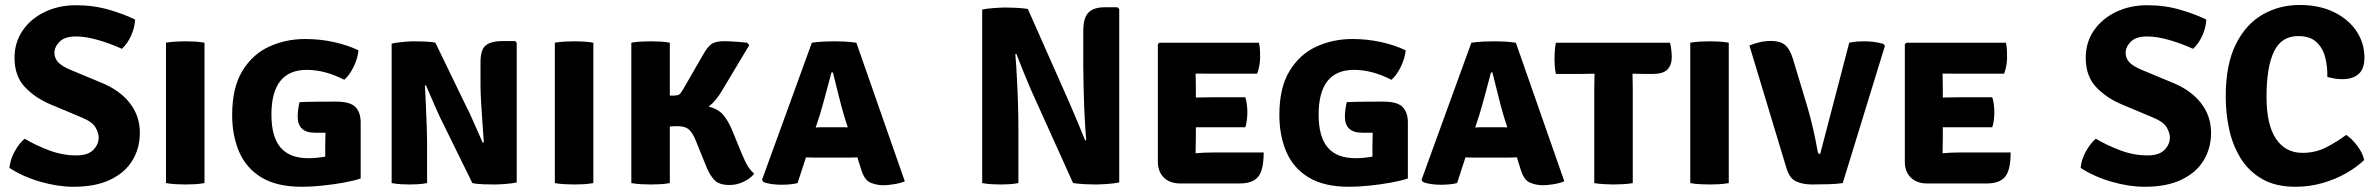

<svg xmlns="http://www.w3.org/2000/svg" viewBox="-20 -718 9320 753"><path d="M17 -59.5Q20 -92 37.2 -123.5Q54.5 -155 76.5 -174Q119 -148.5 172.2 -128.5Q225.5 -108.5 279 -108.5Q325 -108.5 346 -130.2Q367 -152 367 -178.5Q367 -197 354.5 -218.5Q342 -240 300 -257.5L179.5 -308Q117.5 -334 77.2 -377Q37 -420 37 -491Q37 -552 69 -598.5Q101 -645 155.8 -671.2Q210.5 -697.5 278 -697.5Q348 -697.5 409.5 -679.2Q471 -661 510 -641Q508 -608.5 494 -577.8Q480 -547 458 -526.5Q419.5 -544.5 369 -559.8Q318.5 -575 278.5 -575Q234 -575 213.8 -554.5Q193.5 -534 193.5 -511Q193.5 -490 207.8 -474.2Q222 -458.5 255.5 -444.5L378 -393.5Q449.5 -364.5 489 -313.8Q528.5 -263 528.5 -197.5Q528.5 -137.5 499.8 -89.5Q471 -41.5 413 -13.5Q355 14.5 268.5 14.5Q207.5 14.5 139.8 -4.8Q72 -24 17 -59.5Z M631 -550.5Q649 -554 671.8 -555Q694.5 -556 708 -556Q722.5 -556 742.8 -555Q763 -554 782 -550.5V0Q763 3.5 742.8 4.5Q722.5 5.5 708 5.5Q694.5 5.5 671.8 4.5Q649 3.5 631 0Z M1255.5 -147.5Q1255.5 -173 1256.5 -197.5Q1246 -197.5 1235.5 -197.5Q1225 -197.5 1215 -197.5Q1147.5 -197.5 1147.5 -261Q1147.5 -273.5 1149.8 -290.8Q1152 -308 1155 -317.5Q1191 -319 1226 -319.2Q1261 -319.5 1297 -319.5Q1353.5 -319.5 1374 -298.2Q1394.5 -277 1394.5 -238V-18Q1368 -9 1327.8 -1.8Q1287.5 5.5 1244 10Q1200.5 14.5 1164.5 14.5Q1065.5 14.5 1005.2 -22.2Q945 -59 917.8 -122.8Q890.5 -186.5 890.5 -267Q890.5 -373.5 930 -439Q969.5 -504.5 1034.8 -534.8Q1100 -565 1177 -565Q1235 -565 1289.5 -553Q1344 -541 1386 -520.5Q1383 -489.5 1366.8 -456Q1350.5 -422.5 1330 -405Q1254.5 -444 1183.5 -444Q1044.5 -444 1044.5 -268.5Q1044.5 -181.5 1080.2 -139.5Q1116 -97.5 1189.5 -97.5Q1206.5 -97.5 1223 -99.2Q1239.5 -101 1255.5 -103.5Z M1705 -259.5Q1699.5 -270.5 1688.5 -295.8Q1677.5 -321 1666.5 -346.5Q1655.5 -372 1650.5 -383.5L1646.5 -382Q1648.5 -343.5 1650.5 -299Q1652.5 -254.5 1653.8 -217.2Q1655 -180 1655 -163V0Q1636.5 3.5 1619 4.5Q1601.5 5.5 1587 5.5Q1573 5.5 1553.5 4.5Q1534 3.5 1516 0V-547Q1534 -551 1560 -553.5Q1586 -556 1601 -556Q1616 -556 1642.8 -555.2Q1669.5 -554.5 1687.5 -550.5L1813 -291.5Q1817.5 -284 1825.5 -266Q1833.5 -248 1843 -226.5Q1852.5 -205 1860.8 -186.2Q1869 -167.5 1873 -158.5L1877.5 -159.5Q1875.5 -192 1872.2 -234.8Q1869 -277.5 1866.8 -317.8Q1864.5 -358 1864.5 -382.5V-474Q1864.5 -524.5 1886 -540.8Q1907.5 -557 1951 -557H2001L2006.5 -550V-2.5Q1988 1.5 1962 3.5Q1936 5.5 1921.5 5.5Q1907 5.5 1878.5 4.8Q1850 4 1832.5 0Z M2156 -550.5Q2174 -554 2196.8 -555Q2219.5 -556 2233 -556Q2247.5 -556 2267.8 -555Q2288 -554 2307 -550.5V0Q2288 3.5 2267.8 4.5Q2247.5 5.5 2233 5.5Q2219.5 5.5 2196.8 4.5Q2174 3.5 2156 0Z M2456 -550.5Q2474 -554 2496.8 -555Q2519.5 -556 2533 -556Q2548 -556 2568 -555Q2588 -554 2607 -550.5V-343H2618.5Q2638.5 -343 2644.8 -348.2Q2651 -353.5 2660.5 -370L2739.5 -507Q2753 -531.5 2768.8 -544Q2784.5 -556.5 2819.5 -556.5Q2827.5 -556.5 2844.2 -555.8Q2861 -555 2879.2 -553.5Q2897.5 -552 2910 -550.5L2918.5 -541L2813.5 -365.5Q2789 -323 2759.5 -300Q2798 -290 2817 -266.8Q2836 -243.5 2850.5 -209.5L2887.5 -119Q2902.5 -83 2913 -66Q2923.5 -49 2938 -37Q2923 -17.5 2895.5 -4.8Q2868 8 2839 7.5Q2800.5 7 2782.8 -11Q2765 -29 2751.5 -61L2708 -168.5Q2696 -197.5 2682.2 -209.8Q2668.5 -222 2643.5 -223Q2637 -223.5 2627.5 -223Q2618 -222.5 2607 -222V0Q2588 3.5 2568 4.5Q2548 5.5 2533 5.5Q2519.5 5.5 2496.8 4.5Q2474 3.5 2456 0Z M3174.5 -100Q3166.5 -100 3157.8 -100.2Q3149 -100.5 3141 -101L3108 0Q3094 3.5 3077.8 5Q3061.5 6.5 3044 6.5Q3024.5 6.5 3005.2 3.8Q2986 1 2974 -4.5L2968.5 -12.5L3164 -550.5Q3188 -554 3211.2 -555Q3234.5 -556 3254 -556Q3271.5 -556 3292.2 -555Q3313 -554 3338.5 -550.5L3528.5 -7Q3511.5 0.5 3486 4.5Q3460.5 8.5 3444.5 8.5Q3418 8.5 3393.8 -1.8Q3369.5 -12 3357 -54.5L3342.5 -101Q3334 -100.5 3325.2 -100.2Q3316.5 -100 3308.5 -100ZM3194 -263.5 3179 -218Q3187 -218.5 3195.2 -218.8Q3203.5 -219 3211.5 -219H3276.5Q3284 -219 3291 -218.8Q3298 -218.5 3305 -218.5L3291.5 -260.5Q3280 -299 3268.2 -347Q3256.5 -395 3246.5 -434H3241Q3231 -396.5 3218.2 -348.8Q3205.5 -301 3194 -263.5Z M4023 -366.5Q4006.5 -405 3991.8 -441.5Q3977 -478 3966 -507L3962 -506Q3965.5 -464.5 3968.2 -412.2Q3971 -360 3972.5 -307.8Q3974 -255.5 3974 -214.5V0Q3955.5 3.5 3937.2 4.5Q3919 5.5 3904.5 5.5Q3891 5.5 3870.5 4.5Q3850 3.5 3832 0V-680.5Q3850 -684.5 3878.8 -686.5Q3907.5 -688.5 3922.5 -688.5Q3937.5 -688.5 3962 -687.5Q3986.5 -686.5 4011 -683L4173 -317.5Q4192 -274 4208.5 -234.2Q4225 -194.5 4236 -167L4240 -168.5Q4236 -214 4233.5 -268Q4231 -322 4229.8 -372.2Q4228.5 -422.5 4228.5 -457V-597Q4228.5 -648 4248.8 -668.8Q4269 -689.5 4313.5 -689.5H4362.5L4369.5 -682.5V-2.5Q4351 1.5 4322 3.5Q4293 5.5 4277.5 5.5Q4262 5.5 4237.8 4.5Q4213.5 3.5 4188.5 0Z M4936 -120Q4936 -51.5 4914.5 -25Q4893 1.5 4842.5 1.5H4608.5Q4568 1.5 4544.5 -21.5Q4521 -44.5 4521 -84V-544.5L4527 -550.5H4917.5Q4921 -534 4921.5 -519Q4922 -504 4922 -491Q4922 -478.5 4919.2 -462Q4916.5 -445.5 4910.5 -429H4731.5Q4710 -429 4669 -429.5Q4669 -414.5 4669.5 -403.2Q4670 -392 4670 -376.5V-335.5Q4710.5 -336.5 4731.5 -336.5H4864Q4868.5 -323 4870.2 -306.5Q4872 -290 4872 -278.5Q4872 -265.5 4870.2 -248.8Q4868.5 -232 4864 -219H4731.5Q4722.5 -219 4705.5 -219Q4688.5 -219 4670 -219V-176.5Q4670 -159 4669.5 -147Q4669 -135 4669 -118V-117Q4686 -118.5 4700.8 -119.2Q4715.5 -120 4737 -120Z M5362.5 -147.5Q5362.5 -173 5363.5 -197.5Q5353 -197.5 5342.5 -197.5Q5332 -197.5 5322 -197.5Q5254.5 -197.5 5254.5 -261Q5254.5 -273.5 5256.8 -290.8Q5259 -308 5262 -317.5Q5298 -319 5333 -319.2Q5368 -319.5 5404 -319.5Q5460.5 -319.5 5481 -298.2Q5501.5 -277 5501.5 -238V-18Q5475 -9 5434.8 -1.8Q5394.5 5.5 5351 10Q5307.5 14.5 5271.5 14.5Q5172.5 14.5 5112.2 -22.2Q5052 -59 5024.8 -122.8Q4997.5 -186.5 4997.5 -267Q4997.5 -373.5 5037 -439Q5076.5 -504.5 5141.8 -534.8Q5207 -565 5284 -565Q5342 -565 5396.5 -553Q5451 -541 5493 -520.5Q5490 -489.5 5473.8 -456Q5457.5 -422.5 5437 -405Q5361.5 -444 5290.5 -444Q5151.5 -444 5151.5 -268.5Q5151.5 -181.5 5187.2 -139.5Q5223 -97.5 5296.5 -97.5Q5313.5 -97.5 5330 -99.2Q5346.5 -101 5362.5 -103.5Z M5761 -100Q5753 -100 5744.2 -100.2Q5735.5 -100.5 5727.5 -101L5694.5 0Q5680.5 3.5 5664.2 5Q5648 6.5 5630.5 6.5Q5611 6.5 5591.8 3.8Q5572.5 1 5560.5 -4.5L5555 -12.5L5750.5 -550.5Q5774.5 -554 5797.8 -555Q5821 -556 5840.5 -556Q5858 -556 5878.8 -555Q5899.5 -554 5925 -550.5L6115 -7Q6098 0.5 6072.5 4.5Q6047 8.5 6031 8.5Q6004.5 8.5 5980.2 -1.8Q5956 -12 5943.5 -54.5L5929 -101Q5920.5 -100.5 5911.8 -100.2Q5903 -100 5895 -100ZM5780.5 -263.5 5765.5 -218Q5773.5 -218.5 5781.8 -218.8Q5790 -219 5798 -219H5863Q5870.5 -219 5877.5 -218.8Q5884.5 -218.5 5891.5 -218.5L5878 -260.5Q5866.5 -299 5854.8 -347Q5843 -395 5833 -434H5827.5Q5817.5 -396.5 5804.8 -348.8Q5792 -301 5780.5 -263.5Z M6232.5 -368.5Q6232.5 -384.5 6233 -398.2Q6233.5 -412 6233.5 -429Q6223 -429 6205 -428.5Q6187 -428 6176.5 -428H6082Q6078.5 -445 6077.5 -460Q6076.5 -475 6076.5 -487.5Q6076.5 -500 6077.5 -517Q6078.5 -534 6082 -550.5H6529.5Q6533 -537.5 6534.8 -521.2Q6536.5 -505 6536.5 -494.5Q6536.5 -462.5 6519.2 -445.2Q6502 -428 6461.5 -428H6436.5Q6426.5 -428 6409.2 -428.5Q6392 -429 6382.5 -429Q6382.5 -412 6383 -398.2Q6383.5 -384.5 6383.5 -368.5V0Q6370 3 6347 4.2Q6324 5.5 6308 5.5Q6292.5 5.5 6270.2 4.2Q6248 3 6232.5 0Z M6609 -550.5Q6627 -554 6649.8 -555Q6672.5 -556 6686 -556Q6700.5 -556 6720.8 -555Q6741 -554 6760 -550.5V0Q6741 3.5 6720.8 4.5Q6700.5 5.5 6686 5.5Q6672.5 5.5 6649.8 4.5Q6627 3.5 6609 0Z M7232.5 -550.5Q7249.5 -554 7262.8 -555Q7276 -556 7290 -556Q7307 -556 7325.8 -554Q7344.5 -552 7366 -546L7372.5 -538.5L7207 0Q7185 3.5 7150.5 4.5Q7116 5.5 7087.5 5.5Q7050 5.5 7024 -6.5Q6998 -18.5 6986 -59.5L6841 -539.5Q6861 -548 6882.8 -552.8Q6904.5 -557.5 6927.5 -557.5Q6961.5 -557.5 6980.8 -541.5Q7000 -525.5 7012 -486L7069 -296.5Q7080.5 -257 7090.2 -215.2Q7100 -173.5 7109 -122.5Q7110.5 -114 7118.5 -114Z M7865.5 -120Q7865.5 -51.5 7844 -25Q7822.5 1.5 7772 1.5H7538Q7497.5 1.5 7474 -21.5Q7450.5 -44.5 7450.5 -84V-544.5L7456.5 -550.5H7847Q7850.5 -534 7851 -519Q7851.5 -504 7851.5 -491Q7851.5 -478.5 7848.8 -462Q7846 -445.5 7840 -429H7661Q7639.5 -429 7598.5 -429.5Q7598.5 -414.5 7599 -403.2Q7599.5 -392 7599.5 -376.5V-335.5Q7640 -336.5 7661 -336.5H7793.5Q7798 -323 7799.8 -306.5Q7801.5 -290 7801.5 -278.5Q7801.5 -265.5 7799.8 -248.8Q7798 -232 7793.5 -219H7661Q7652 -219 7635 -219Q7618 -219 7599.5 -219V-176.5Q7599.5 -159 7599 -147Q7598.5 -135 7598.5 -118V-117Q7615.5 -118.5 7630.2 -119.2Q7645 -120 7666.5 -120Z M8140 -59.5Q8143 -92 8160.2 -123.5Q8177.5 -155 8199.5 -174Q8242 -148.5 8295.2 -128.5Q8348.5 -108.5 8402 -108.5Q8448 -108.5 8469 -130.2Q8490 -152 8490 -178.5Q8490 -197 8477.5 -218.5Q8465 -240 8423 -257.5L8302.5 -308Q8240.5 -334 8200.2 -377Q8160 -420 8160 -491Q8160 -552 8192 -598.5Q8224 -645 8278.8 -671.2Q8333.5 -697.5 8401 -697.5Q8471 -697.5 8532.5 -679.2Q8594 -661 8633 -641Q8631 -608.5 8617 -577.8Q8603 -547 8581 -526.5Q8542.5 -544.5 8492 -559.8Q8441.5 -575 8401.5 -575Q8357 -575 8336.8 -554.5Q8316.5 -534 8316.5 -511Q8316.5 -490 8330.8 -474.2Q8345 -458.5 8378.5 -444.5L8501 -393.5Q8572.5 -364.5 8612 -313.8Q8651.5 -263 8651.5 -197.5Q8651.5 -137.5 8622.8 -89.5Q8594 -41.5 8536 -13.5Q8478 14.5 8391.5 14.5Q8330.5 14.5 8262.8 -4.8Q8195 -24 8140 -59.5Z M9107.5 -416Q9108.5 -457 9099 -493.8Q9089.5 -530.5 9064.2 -553.5Q9039 -576.5 8993.5 -576.5Q8927 -576.5 8898 -515.5Q8869 -454.5 8869 -338Q8869 -229 8906 -173.8Q8943 -118.5 9010 -118.5Q9061 -118.5 9103.2 -140.2Q9145.5 -162 9181.5 -189Q9204 -174 9225.2 -145.8Q9246.5 -117.5 9252 -90.5Q9223 -62.5 9181 -38.5Q9139 -14.5 9088 0Q9037 14.5 8982.5 14.5Q8904.5 14.5 8851.8 -16Q8799 -46.5 8767.5 -97.5Q8736 -148.5 8722.5 -211.2Q8709 -274 8709 -339Q8709 -464.5 8748.5 -544Q8788 -623.5 8853.8 -661Q8919.5 -698.5 8998.5 -698.5Q9075.5 -698.5 9132.8 -670.8Q9190 -643 9221.5 -596.2Q9253 -549.5 9253 -492Q9253 -448 9230.2 -427.8Q9207.5 -407.5 9166 -407.5Q9149.5 -407.5 9135.8 -410Q9122 -412.5 9107.5 -416Z"/></svg>

Font: Signika Negative SC
Style: Bold
Weight: 700
Designer: Anna Giedryś
Foundry: Anna Giedryś
Version: Version 2.000; ttfautohint (v1.8.3) -l 8 -r 50 -G 200 -x 9 -